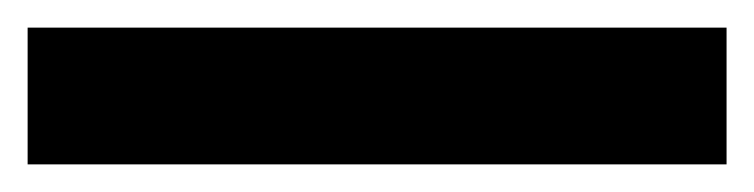

<svg xmlns="http://www.w3.org/2000/svg" viewBox="-23 -879 546 139"><path d="M503 -760V-859H-3V-760Z"/></svg>

Font: Noto Sans Lao UI
Style: Bold
Weight: 700
Designer: Monotype Design Team
Foundry: Monotype Imaging Inc.
Version: Version 2.000